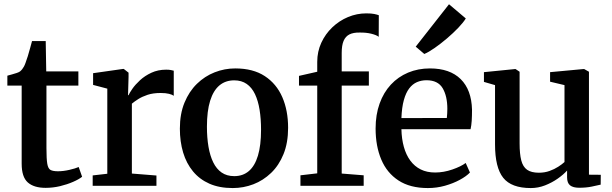

<svg xmlns="http://www.w3.org/2000/svg" viewBox="-20 -896 2954 926"><path d="M200 10Q143.5 10 114 -16.2Q84.5 -42.5 84.5 -106.5V-483H15.5V-531Q26 -534 38 -537.2Q50 -540.5 60.5 -544Q71 -547.5 76.5 -551.5Q82.5 -556.5 87 -562.2Q91.5 -568 95.5 -575.2Q99.5 -582.5 103 -592.5Q108 -605 114 -624.8Q120 -644.5 125.5 -664.8Q131 -685 134.5 -698H200.5L203 -551.5H358V-483H204V-182Q204 -130 208 -106.2Q212 -82.5 224 -76.2Q236 -70 259.5 -70Q285.5 -70 314.8 -76.8Q344 -83.5 359.5 -90.5L376 -43.5Q360.5 -31 332.2 -18.8Q304 -6.5 269.8 1.8Q235.5 10 200 10Z M427 0V-50L497.5 -58V-468.5L429 -486.5V-543L573 -563.5H577L600 -545.5V-525L597.5 -437H600Q604.5 -447.5 618.2 -467.5Q632 -487.5 655.2 -509Q678.5 -530.5 710.2 -545.2Q742 -560 781.5 -560Q795.5 -560 804 -558.2Q812.5 -556.5 818 -555V-434Q811 -439.5 795.2 -443.5Q779.5 -447.5 754.5 -447.5Q718.5 -447.5 692 -438.8Q665.5 -430 647 -418.2Q628.5 -406.5 616 -396V-59L734.5 -49.5V0Z M847.5 -275.5Q847.5 -347 869.8 -401Q892 -455 929.8 -491.8Q967.5 -528.5 1015.2 -547.2Q1063 -566 1114.5 -566Q1200.5 -566 1257 -529Q1313.5 -492 1341.5 -427.5Q1369.5 -363 1369.5 -279.5Q1369.5 -207.5 1347.5 -153Q1325.5 -98.5 1287.5 -62Q1249.5 -25.5 1201.8 -7.2Q1154 11 1102.5 11Q1038 11 990.2 -10Q942.5 -31 910.8 -69.5Q879 -108 863.2 -160.5Q847.5 -213 847.5 -275.5ZM1110 -46.5Q1151.5 -46.5 1180.2 -71Q1209 -95.5 1224 -145.2Q1239 -195 1239 -270Q1239 -322.5 1232 -366.2Q1225 -410 1209.8 -442Q1194.5 -474 1169.8 -491.2Q1145 -508.5 1109.5 -508.5Q1067.5 -508.5 1038.2 -484Q1009 -459.5 993.5 -410Q978 -360.5 978 -285Q978 -232 985.5 -188.2Q993 -144.5 1008.5 -112.8Q1024 -81 1049 -63.8Q1074 -46.5 1110 -46.5Z M1429 0V-50.5L1510 -60V-483H1422V-530L1510 -550V-597.5Q1510 -647 1529.5 -689.5Q1549 -732 1582.5 -764Q1616 -796 1658.5 -813.8Q1701 -831.5 1746.5 -831.5Q1771.5 -831.5 1785.5 -828.5Q1799.5 -825.5 1807 -822.5L1806.5 -718.5Q1796 -727 1771.2 -733.2Q1746.5 -739.5 1714.5 -739Q1684 -739.5 1665.2 -730Q1646.5 -720.5 1637.2 -699Q1628 -677.5 1628 -640.5V-551.5H1759V-483H1628V-59L1734 -50.5V0Z M2043.5 11Q1958 11 1902 -25.5Q1846 -62 1818.8 -126.8Q1791.5 -191.5 1791.5 -276Q1791.5 -343 1810.8 -396.5Q1830 -450 1865 -487.8Q1900 -525.5 1948.2 -545.8Q1996.5 -566 2053.5 -566Q2149.5 -566 2201.8 -514.5Q2254 -463 2256.5 -367Q2256.5 -336 2255 -313.2Q2253.5 -290.5 2249.5 -273H1916Q1917 -226 1927.8 -187.5Q1938.5 -149 1959 -121.2Q1979.5 -93.5 2009.2 -78.8Q2039 -64 2078.5 -64Q2119.5 -64 2161.5 -78.5Q2203.5 -93 2226 -110L2246.5 -64Q2229.5 -46 2197.8 -28.8Q2166 -11.5 2126 -0.2Q2086 11 2043.5 11ZM1916 -326.5 2135 -327Q2136 -336.5 2136.8 -348.8Q2137.5 -361 2137.5 -371Q2137.5 -432.5 2114.8 -470.8Q2092 -509 2037 -509Q2012 -509 1990.8 -499.8Q1969.5 -490.5 1953.5 -469.5Q1937.5 -448.5 1927.8 -413.5Q1918 -378.5 1916 -326.5ZM2026 -636 1985 -671 2145.5 -875.5 2226.5 -807Q2215 -788 2190.5 -762.2Q2166 -736.5 2135.8 -710.8Q2105.5 -685 2076.5 -664.8Q2047.5 -644.5 2027 -636Z M2773.5 9.5Q2744 9.5 2729.5 -2Q2715 -13.5 2715 -40.5V-73.5Q2697.5 -54 2669.8 -34.5Q2642 -15 2608.8 -2Q2575.5 11 2540 11Q2446.5 11 2407 -38.5Q2367.5 -88 2367.5 -200V-485.5L2314 -501V-548L2464.5 -563H2466.5L2486 -550V-204.5Q2486 -153.5 2494 -122.5Q2502 -91.5 2522.2 -77.2Q2542.5 -63 2579 -63Q2607 -63 2630.5 -71.5Q2654 -80 2672.2 -91.8Q2690.5 -103.5 2702.5 -114.5V-485.5L2633 -502V-548L2794 -563H2797.5L2820.5 -550V-53.5L2877.5 -53L2877 -5.5Q2859.5 -1.5 2833.5 4Q2807.5 9.5 2773.5 9.5Z"/></svg>

Font: Merriweather 28pt SemiBold
Style: Regular
Weight: 600
Version: Version 2.100